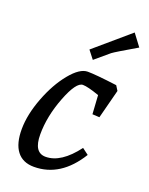

<svg xmlns="http://www.w3.org/2000/svg" viewBox="-144 -830 710 915"><g transform="rotate(20 211.0 -372.0)"><path d="M380 -489 395 -465 357 -318 321 -320 315 -415Q255 -436 231 -436Q197 -436 158.5 -336.5Q120 -237 120 -145Q120 -53 180 -53Q258 -53 334 -154L366 -130Q279 11 144 11Q87 11 57.5 -27.5Q28 -66 28.5 -139.5Q29 -213 62 -299.5Q95 -386 143 -444.5Q191 -503 231 -503Q271 -503 380 -489ZM377 -755 422 -695Q319 -635 305 -624L234 -564L202 -605Z"/></g></svg>

Font: Andada
Style: Italic
Weight: 400
Italic angle: -8.29999°
Designer: Carolina Giovagnoli
Foundry: Carolina Giovagnoli
Version: Version 1.003